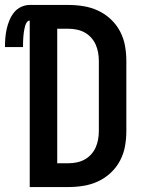

<svg xmlns="http://www.w3.org/2000/svg" viewBox="-61 -755 581 775"><path d="M59 0V-672Q52 -672 47.5 -665.5Q43 -659 41 -652Q39 -645 37.5 -638Q36 -631 35 -623.5Q34 -616 33.5 -609Q33 -602 32.5 -594.5Q32 -587 32 -579.5Q32 -572 32 -565H-41Q-41 -583 -39.5 -601.5Q-38 -620 -34 -638Q-30 -656 -23 -673Q-16 -690 -4.5 -704.5Q7 -719 24 -727Q41 -735 59 -735H215Q246 -735 276.5 -730Q307 -725 335 -712Q363 -699 386 -677.5Q409 -656 423.5 -628.5Q438 -601 443.5 -570.5Q449 -540 449 -509V-226Q449 -195 443.5 -164.5Q438 -134 423.5 -106.5Q409 -79 386 -57.5Q363 -36 335 -23Q307 -10 276.5 -5Q246 0 215 0ZM170 -96H215Q232 -96 249 -99.5Q266 -103 280.5 -111Q295 -119 306.5 -131.5Q318 -144 325 -159.5Q332 -175 335 -192Q338 -209 338 -226V-509Q338 -526 335 -543Q332 -560 325 -575.5Q318 -591 306.5 -603.5Q295 -616 280.5 -624Q266 -632 249 -635.5Q232 -639 215 -639H170Z"/></svg>

Font: Iosevka SS18
Style: Bold
Weight: 700
Monospace: yes
Designer: Belleve Invis
Foundry: Belleve Invis
Version: Version 25.1.1; ttfautohint (v1.8.4)